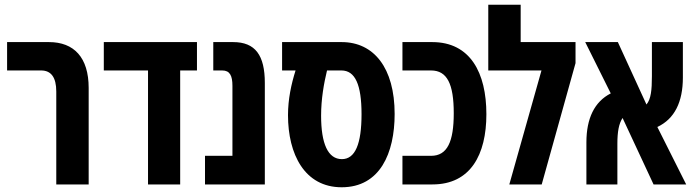

<svg xmlns="http://www.w3.org/2000/svg" viewBox="-20 -780 2945 812"><path d="M218 0H355V-408C355 -537 293 -602 187 -602H10V-482H154C196 -482 218 -453 218 -393Z M606 0H742V-482H813V-602H419V-482H606Z M847 0H1100V-429C1100 -546 1060 -602 966 -602H882V-482H920C952 -482 963 -460 963 -417V-121H847Z M1425 12C1587 12 1649 -132 1649 -298C1649 -493 1561 -602 1425 -602H1173V-482H1230C1212 -425 1198 -361 1198 -293C1198 -128 1268 12 1425 12ZM1426 -107C1367 -107 1338 -172 1338 -291C1338 -362 1350 -428 1363 -482H1424C1482 -482 1509 -422 1509 -297C1509 -171 1482 -107 1426 -107Z M1682 0H1809C1970 0 2037 -126 2037 -297C2037 -472 1969 -602 1808 -602H1682V-482H1803C1871 -482 1899 -425 1899 -301C1899 -181 1872 -121 1803 -121H1682Z M2182 -602V-760H2045V-482H2270L2134 0H2271L2414 -513V-602Z M2460 0H2591V-172C2591 -222 2597 -257 2613 -281L2744 0H2882L2760 -243C2833 -277 2868 -349 2868 -452V-602H2737V-458C2737 -399 2733 -361 2714 -338L2593 -602H2455L2563 -385C2494 -350 2460 -279 2460 -178Z"/></svg>

Font: Noto Sans Hebrew ExtraCondensed
Style: Bold
Weight: 700
Width: 2
Designer: Monotype Design Team
Foundry: Monotype Imaging Inc.
Version: Version 2.004